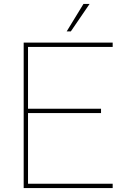

<svg xmlns="http://www.w3.org/2000/svg" viewBox="-20 -953 646 973"><path d="M318 -794 403 -933H434L339 -794ZM100 0V-737H551V-715H122V-402H492V-380H122V-22H551V0Z"/></svg>

Font: Tomorrow Thin
Style: Regular
Weight: 250
Designer: Tony de Marco, Monica Rizzolli
Foundry: Just in Type
Version: Version 2.002